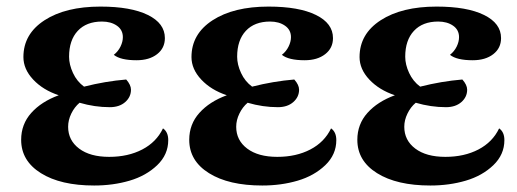

<svg xmlns="http://www.w3.org/2000/svg" viewBox="-20 -551 1587 589"><path d="M269 18.1Q166 18.1 105.5 -19.8Q44.9 -57.6 44.9 -122.1Q44.9 -169.9 75.9 -204.6Q106.9 -239.3 160.2 -258.8Q111.8 -274.9 81.8 -306.9Q51.8 -338.9 51.8 -376Q51.8 -446.8 116.5 -488.8Q181.2 -530.8 288.1 -530.8Q381.3 -530.8 433.6 -505.1Q485.8 -479.5 485.8 -434.1Q485.8 -403.3 461.9 -384.8Q438 -366.2 398.9 -366.2Q349.6 -366.2 329.1 -382.8Q342.3 -393.1 349.6 -408Q356.9 -422.9 356.9 -437Q356.9 -459.5 338.6 -472.2Q320.3 -484.9 293 -484.9Q245.1 -484.9 218.5 -456.3Q191.9 -427.7 191.9 -377Q191.9 -353 203.9 -327.1Q215.8 -301.3 237.8 -285.2Q303.2 -301.8 367.2 -307.1Q381.8 -290.5 381.8 -275.9Q381.8 -253.4 364 -237.8Q346.2 -222.2 316.9 -222.2Q270.5 -222.2 224.1 -235.8Q208.5 -222.7 198.7 -202.6Q189 -182.6 189 -162.1Q189 -120.6 222.7 -95.2Q256.3 -69.8 314.9 -69.8Q373 -69.8 416.5 -92.5Q460 -115.2 480 -157.2Q496.1 -146 496.1 -121.1Q496.1 -76.7 462.2 -44.2Q428.2 -11.7 377.7 3.2Q327.1 18.1 269 18.1Z M784.7 18.1Q681.6 18.1 621.1 -19.8Q560.5 -57.6 560.5 -122.1Q560.5 -169.9 591.6 -204.6Q622.6 -239.3 675.8 -258.8Q627.4 -274.9 597.4 -306.9Q567.4 -338.9 567.4 -376Q567.4 -446.8 632.1 -488.8Q696.8 -530.8 803.7 -530.8Q897 -530.8 949.2 -505.1Q1001.5 -479.5 1001.5 -434.1Q1001.5 -403.3 977.5 -384.8Q953.6 -366.2 914.6 -366.2Q865.2 -366.2 844.7 -382.8Q857.9 -393.1 865.2 -408Q872.6 -422.9 872.6 -437Q872.6 -459.5 854.2 -472.2Q835.9 -484.9 808.6 -484.9Q760.7 -484.9 734.1 -456.3Q707.5 -427.7 707.5 -377Q707.5 -353 719.5 -327.1Q731.4 -301.3 753.4 -285.2Q818.8 -301.8 882.8 -307.1Q897.5 -290.5 897.5 -275.9Q897.5 -253.4 879.6 -237.8Q861.8 -222.2 832.5 -222.2Q786.1 -222.2 739.7 -235.8Q724.1 -222.7 714.4 -202.6Q704.6 -182.6 704.6 -162.1Q704.6 -120.6 738.3 -95.2Q772 -69.8 830.6 -69.8Q888.7 -69.8 932.1 -92.5Q975.6 -115.2 995.6 -157.2Q1011.7 -146 1011.7 -121.1Q1011.7 -76.7 977.8 -44.2Q943.8 -11.7 893.3 3.2Q842.8 18.1 784.7 18.1Z M1300.3 18.1Q1197.3 18.1 1136.7 -19.8Q1076.2 -57.6 1076.2 -122.1Q1076.2 -169.9 1107.2 -204.6Q1138.2 -239.3 1191.4 -258.8Q1143.1 -274.9 1113 -306.9Q1083 -338.9 1083 -376Q1083 -446.8 1147.7 -488.8Q1212.4 -530.8 1319.3 -530.8Q1412.6 -530.8 1464.8 -505.1Q1517.1 -479.5 1517.1 -434.1Q1517.1 -403.3 1493.2 -384.8Q1469.2 -366.2 1430.2 -366.2Q1380.9 -366.2 1360.4 -382.8Q1373.5 -393.1 1380.9 -408Q1388.2 -422.9 1388.2 -437Q1388.2 -459.5 1369.9 -472.2Q1351.6 -484.9 1324.2 -484.9Q1276.4 -484.9 1249.8 -456.3Q1223.1 -427.7 1223.1 -377Q1223.1 -353 1235.1 -327.1Q1247.1 -301.3 1269 -285.2Q1334.5 -301.8 1398.4 -307.1Q1413.1 -290.5 1413.1 -275.9Q1413.1 -253.4 1395.3 -237.8Q1377.4 -222.2 1348.1 -222.2Q1301.8 -222.2 1255.4 -235.8Q1239.7 -222.7 1230 -202.6Q1220.2 -182.6 1220.2 -162.1Q1220.2 -120.6 1253.9 -95.2Q1287.6 -69.8 1346.2 -69.8Q1404.3 -69.8 1447.8 -92.5Q1491.2 -115.2 1511.2 -157.2Q1527.3 -146 1527.3 -121.1Q1527.3 -76.7 1493.4 -44.2Q1459.5 -11.7 1408.9 3.2Q1358.4 18.1 1300.3 18.1Z"/></svg>

Font: Arima
Style: Bold
Weight: 700
Designer: Joana Correia and Natanael Gama
Foundry: NDISCOVER
Version: Version 1.100;Glyphs 3.1.2 (3151)